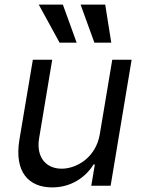

<svg xmlns="http://www.w3.org/2000/svg" viewBox="-20 -804 621 831"><path d="M411.9 -223C394.9 -120.7 309.7 -73.9 247.2 -73.9C177.6 -73.9 136.4 -125 149.1 -204.5L206 -545.5H122.2L63.9 -198.9C41.2 -59.7 103.7 7.1 206 7.1C288.4 7.1 350.9 -36.9 384.9 -92.3H390.6L375 0H458.8L549.7 -545.5H465.9ZM147.7 -784.1 237.9 -619.3H311.8L252.1 -784.1ZM328.8 -784.1 388.5 -619.3H461.6L435.4 -784.1Z"/></svg>

Font: Magic Ui Pro
Style: Italic
Weight: 400
Italic angle: -9.39999°
Designer: Stefan Endress, Andreas Faust
Version: Version 1.000;FEAKit 1.0